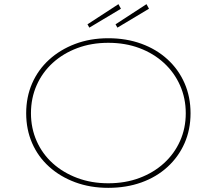

<svg xmlns="http://www.w3.org/2000/svg" viewBox="-20 -894 1043 924"><path d="M501 10Q414 10 341.5 -17Q269 -44 216 -92Q163 -140 134.5 -205.5Q106 -271 106 -349Q106 -427 134.5 -492.5Q163 -558 216 -606.5Q269 -655 341.5 -682.5Q414 -710 501 -710Q588 -710 660.5 -683.5Q733 -657 786 -608.5Q839 -560 868 -494Q897 -428 897 -349Q897 -270 868 -204.5Q839 -139 786 -90.5Q733 -42 660.5 -16Q588 10 501 10ZM501 -12Q583 -12 651 -37.5Q719 -63 769 -108.5Q819 -154 846.5 -215.5Q874 -277 874 -349Q874 -421 846.5 -483Q819 -545 769 -591Q719 -637 651 -662.5Q583 -688 501 -688Q420 -688 352 -662.5Q284 -637 234 -591.5Q184 -546 156.5 -484Q129 -422 129 -349Q129 -277 156.5 -215Q184 -153 234 -108Q284 -63 352 -37.5Q420 -12 501 -12ZM410 -761 401 -777 550 -874 562 -852ZM545 -761 536 -777 685 -874 697 -852Z"/></svg>

Font: Lexend Mega Thin
Style: Regular
Weight: 250
Version: Version 1.007